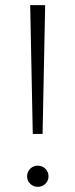

<svg xmlns="http://www.w3.org/2000/svg" viewBox="-20 -720 292 744"><path d="M97 -700H155L145 -201H107ZM85 -37Q85 -54 97 -66Q109 -78 126 -78Q144 -78 156 -66Q168 -54 168 -37Q168 -20 156 -8Q144 4 126 4Q109 4 97 -8Q85 -20 85 -37Z"/></svg>

Font: Idrija Light
Style: Regular
Weight: 300
Designer: Julieta Ulanovsky
Foundry: Julieta Ulanovsky
Version: Version 7.200